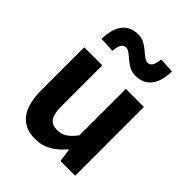

<svg xmlns="http://www.w3.org/2000/svg" viewBox="-234 -962 1106 1106"><g transform="rotate(45 318.5 -409.5)"><path d="M246 14C322 14 376 -23 424 -80H428L439 0H559V-560H412V-182C374 -132 344 -112 298 -112C244 -112 220 -143 220 -229V-560H73V-210C73 -70 125 14 246 14ZM396 -652C481 -652 526 -710 529 -819L436 -824C432 -778 419 -755 394 -755C353 -755 316 -833 242 -833C157 -833 111 -775 109 -665L202 -660C206 -708 219 -730 245 -730C285 -730 322 -652 396 -652Z"/></g></svg>

Font: Source Han Sans CN
Style: Bold
Weight: 700
Designer: Ryoko NISHIZUKA 西塚涼子 (kana, bopomofo & ideographs); Paul D. Hunt (Latin, Greek & Cyrillic); Sandoll Communications 산돌커뮤니
Foundry: Adobe
Version: Version 2.001;hotconv 1.0.107;makeotfexe 2.5.65593